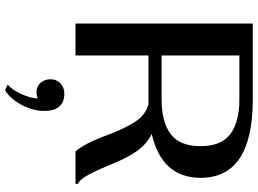

<svg xmlns="http://www.w3.org/2000/svg" viewBox="-150 -590 1018 758"><g transform="rotate(90 359.0 -211.0)"><path d="M706 -10V0H578Q546 -36 514 -124Q487 -196 460.5 -236Q434 -276 393 -288H372H199V0H73V-700H372Q682 -700 682 -494Q682 -341 509 -301Q547 -282 573.5 -246.5Q600 -211 625 -150Q650 -89 669 -53Q688 -17 706 -10ZM199 -340H373Q461 -340 509 -375.5Q557 -411 557 -494Q557 -576 509 -611.5Q461 -647 373 -647H199ZM314 268Q335 250 351 214.5Q367 179 369 149Q357 154 345 154Q322 154 307.5 138.5Q293 123 293 98Q293 75 309 59.5Q325 44 350 44Q383 44 400.5 64Q418 84 418 122Q418 167 395 211Q372 255 337 278Z"/></g></svg>

Font: Fahkwang Medium
Style: Regular
Weight: 500
Version: Version 1.000; ttfautohint (v1.6)